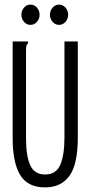

<svg xmlns="http://www.w3.org/2000/svg" viewBox="-20 -803 390 834"><path d="M176 11Q100 11 67.5 -43Q35 -97 35 -203V-623H102V-616Q96 -610 94.5 -603Q93 -596 93 -579V-202Q93 -125 111.5 -85Q130 -45 176 -45Q224 -45 242 -87.5Q260 -130 260 -205V-623H318V-206Q318 -89 281.5 -39Q245 11 176 11ZM112 -695Q96 -695 84.5 -708Q73 -721 73 -739Q73 -757 84.5 -770Q96 -783 112 -783Q129 -783 140.5 -770Q152 -757 152 -739Q152 -721 140.5 -708Q129 -695 112 -695ZM236 -695Q220 -695 208.5 -708Q197 -721 197 -739Q197 -757 208.5 -770Q220 -783 236 -783Q253 -783 264.5 -770Q276 -757 276 -739Q276 -721 264.5 -708Q253 -695 236 -695Z"/></svg>

Font: Inconsolata ExtraCondensed
Style: Regular
Weight: 400
Width: 2
Monospace: yes
Designer: Raph Levien, Cyreal, Brenton Simpson
Foundry: Raph Levien, Cyreal, Google
Version: Version 3.000; ttfautohint (v1.8.2.53-6de2)